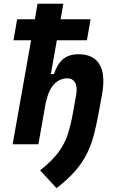

<svg xmlns="http://www.w3.org/2000/svg" viewBox="-20 -752 626 1001"><path d="M274.9 229 189 136.2Q253.4 85.4 286.1 40Q318.8 -5.4 334.2 -54.4Q349.6 -103.5 360.4 -163.6L376.5 -254.4Q384.8 -298.3 371.6 -321Q358.4 -343.8 330.6 -343.8Q293.5 -343.8 263.7 -314.7Q233.9 -285.6 218.3 -215.3L180.2 0H45.9L142.1 -542H50.3L69.3 -651.4H161.6L175.8 -732.4H310.1L295.9 -651.4H452.1L433.1 -542H276.4L245.1 -365.7H261.7Q276.9 -415.5 307.1 -442.4Q337.4 -469.2 389.6 -469.2Q467.8 -469.2 499.3 -415.5Q530.8 -361.8 511.7 -257.3L494.6 -164.6Q482.9 -100.1 469 -47.4Q455.1 5.4 432.1 51Q409.2 96.7 371.6 139.9Q334 183.1 274.9 229Z"/></svg>

Font: Cascadia Mono
Style: Bold Italic
Weight: 700
Italic angle: -10°
Monospace: yes
Designer: Aaron Bell
Foundry: Saja Typeworks
Version: Version 2404.023; ttfautohint (v1.8.4)